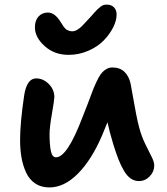

<svg xmlns="http://www.w3.org/2000/svg" viewBox="-20 -801 730 840"><path d="M279.8 -561Q217.8 -561 175.3 -599.4Q132.8 -637.7 132.8 -681.2Q132.8 -711.9 148.7 -729Q164.6 -746.1 189.9 -746.1Q219.7 -746.1 245.1 -705.1Q247.1 -702.6 251.5 -695.3Q255.9 -688 257.8 -685.3Q259.8 -682.6 264.4 -677.5Q269 -672.4 272.9 -670.2Q276.9 -668 283.2 -666Q289.6 -664.1 296.9 -664.1Q307.1 -664.1 318.6 -671.1Q330.1 -678.2 338.1 -686.3Q346.2 -694.3 359.4 -709Q372.6 -723.6 378.9 -730Q381.3 -732.9 391.6 -744.4Q401.9 -755.9 405.5 -759.3Q409.2 -762.7 417.2 -769.5Q425.3 -776.4 432.1 -778.6Q439 -780.8 446.8 -780.8Q467.3 -780.8 478.8 -768.8Q490.2 -756.8 490.2 -737.8Q490.2 -710.9 474.9 -680.7Q459.5 -650.4 433.3 -623.5Q407.2 -596.7 366.5 -578.9Q325.7 -561 279.8 -561ZM195.8 19Q159.7 19 133.8 1.5Q107.9 -16.1 94 -46.6Q80.1 -77.1 74 -112.1Q67.9 -147 67.9 -188Q67.9 -264.2 85.9 -384.8Q97.7 -458 138.2 -458Q168.9 -458 193.4 -433.6Q217.8 -409.2 217.8 -376Q217.8 -364.3 207.3 -304.2Q196.8 -244.1 196.8 -213.9Q196.8 -168.9 202.4 -140.9Q208 -112.8 225.1 -112.8Q274.4 -112.8 340.8 -288.1Q350.6 -311.5 362.8 -344Q375 -376.5 382.6 -396.7Q390.1 -417 400.6 -439.9Q411.1 -462.9 420.4 -475.8Q429.7 -488.8 442.9 -497.3Q456.1 -505.9 471.2 -505.9Q504.9 -505.9 524.9 -486.3Q544.9 -466.8 551.8 -433.1Q554.7 -418 561.8 -377.2Q568.8 -336.4 575.7 -301.5Q582.5 -266.6 588.9 -243.2Q599.6 -203.1 616.7 -168.5Q633.8 -133.8 644.3 -113Q654.8 -92.3 654.8 -77.1Q654.8 -49.8 634.8 -29.3Q614.7 -8.8 587.9 -8.8Q568.4 -8.8 552 -20Q535.6 -31.2 522.2 -54.2Q508.8 -77.1 498.5 -103.3Q488.3 -129.4 476.1 -168Q458.5 -226.6 450.2 -266.1Q439.9 -239.3 426.8 -209Q381.3 -102.5 321.3 -41.7Q261.2 19 195.8 19Z"/></svg>

Font: Shantell Sans Irregular
Style: Regular
Weight: 600
Designer: Stephen Nixon, Anya Danilova, Shantell Martin
Foundry: Arrow Type
Version: Version 1.006;[9816181b4]